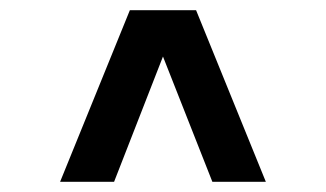

<svg xmlns="http://www.w3.org/2000/svg" viewBox="-20 -730 640 377"><path d="M98 -373 235 -710H365L502 -373H397L300 -619L204 -373Z"/></svg>

Font: Geist Mono SemiBold
Style: Regular
Weight: 600
Monospace: yes
Designer: Basement.studio, Andrés Briganti, Mateo Zaragoza
Foundry: Basement.studio, Vercel, Andrés Briganti, Guido Ferreyra, Mateo Zaragoza
Version: Version 1.500; ttfautohint (v1.8.4.7-5d5b)